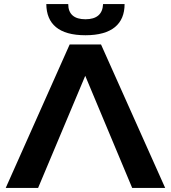

<svg xmlns="http://www.w3.org/2000/svg" viewBox="-20 -917 834 937"><path d="M396 -547 625 0H786L473 -700H320L8 0H166ZM397 -745C526 -745 588 -800 588 -897H483C481 -848 452 -823 397 -823C342 -823 313 -848 313 -897H206C207 -800 267 -745 397 -745Z"/></svg>

Font: Montserrat-Alt1
Style: Bold
Weight: 700
Designer: Differentunic
Foundry: Differentunic
Version: Version 7.222